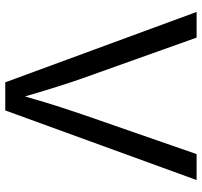

<svg xmlns="http://www.w3.org/2000/svg" viewBox="-39 -729 768 730"><g transform="rotate(90 345.0 -364.0)"><path d="M293 0 25.4 -727.5H123L276.9 -295.9Q289.1 -262.2 306.4 -207.8Q323.7 -153.3 346.7 -75.2Q369.6 -155.3 387 -208.7Q404.3 -262.2 416 -295.9L565.9 -727.5H664.6L399.9 0Z"/></g></svg>

Font: Inter-Regular
Style: Regular
Weight: 400
Designer: Rasmus Andersson
Foundry: rsms
Version: Version 4.000;git-a52131595